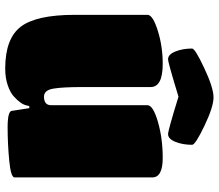

<svg xmlns="http://www.w3.org/2000/svg" viewBox="-70 -740 819 718"><g transform="rotate(90 339.0 -380.5)"><path d="M394 -16 384 -81H376L374 -72Q370 -50 340 -23Q326 -10 298.5 -0.5Q271 9 236 9Q124 9 79.5 -49Q35 -107 35 -251V-523Q35 -543 94 -561.5Q153 -580 218 -580Q305 -580 305 -535V-281Q305 -205 311 -170.5Q317 -136 341 -136Q373 -136 373 -163V-523Q373 -544 435 -562Q497 -580 570 -580Q643 -580 643 -541V-26Q643 -12 580 -6Q517 0 456 0Q395 0 394 -16ZM521 -690Q521 -655 510 -627.5Q499 -600 481 -600Q467 -600 341 -639Q214 -600 201 -600Q183 -600 172 -627.5Q161 -655 161 -690Q161 -701 234.5 -735.5Q308 -770 343.5 -770Q379 -770 450 -736Q521 -702 521 -690Z"/></g></svg>

Font: Titan One
Style: Regular
Weight: 400
Designer: Rodrigo Fuenzalida
Foundry: Rodrigo Fuenzalida
Version: Version 1.001